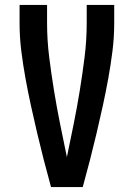

<svg xmlns="http://www.w3.org/2000/svg" viewBox="-20 -755 540 775"><path d="M186 0Q171 -54 157 -108.5Q143 -163 130 -218Q117 -273 105 -328Q93 -383 83 -438Q73 -493 66 -549Q59 -605 59 -662V-735H170V-662Q170 -593 178.5 -525Q187 -457 198 -389.5Q209 -322 222.5 -255Q236 -188 250 -121Q264 -188 277.5 -255Q291 -322 302 -389.5Q313 -457 321.5 -525Q330 -593 330 -662V-735H441V-662Q441 -605 434 -549Q427 -493 417 -438Q407 -383 395 -328Q383 -273 370 -218Q357 -163 343 -108.5Q329 -54 314 0Z"/></svg>

Font: iosevka_custom_sans_ss08
Style: Bold
Weight: 700
Designer: Belleve Invis
Foundry: Belleve Invis
Version: Version 10.3.0; ttfautohint (v1.8.3)